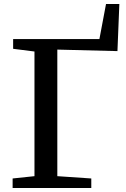

<svg xmlns="http://www.w3.org/2000/svg" viewBox="-20 -938 630 958"><path d="M43 0V-47.5L152 -59V-681L45.5 -694.5V-743H476L509 -918H575.5L566 -683L266 -690.5V-59L435.5 -47.5V0Z"/></svg>

Font: Merriweather 28pt Medium
Style: Regular
Weight: 500
Version: Version 2.100